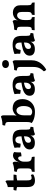

<svg xmlns="http://www.w3.org/2000/svg" viewBox="1526 -2283 1006 4098"><g transform="rotate(-90 2029.0 -234.0)"><path d="M225 9Q156 9 121 -27Q86 -63 86 -148V-373Q70 -379 53 -382Q36 -385 12 -386Q12 -404 14.5 -418Q17 -432 24 -448H86V-571Q119 -576 151 -589.5Q183 -603 204 -620Q218 -614 223 -603Q228 -592 228 -559V-448H351Q351 -430 349 -414.5Q347 -399 342 -385Q308 -385 280 -381Q252 -377 228 -370V-164Q228 -125 233.5 -102.5Q239 -80 251 -71Q263 -62 280 -62Q297 -62 312.5 -66.5Q328 -71 342 -79Q356 -61 357 -30Q337 -13 300 -2Q263 9 225 9Z M627 -173Q627 -130 636.5 -106Q646 -82 667.5 -71.5Q689 -61 726 -58Q731 -46 732 -30Q733 -14 733 3Q716 2 690.5 1.5Q665 1 636 0.5Q607 0 579 0Q534 0 486 0.5Q438 1 410 3Q410 -18 411.5 -32.5Q413 -47 416 -58Q443 -60 458 -68Q473 -76 478.5 -97.5Q484 -119 484 -158V-227H627ZM627 -295V-209H484V-318L627 -413Q627 -388 621.5 -362.5Q616 -337 608 -302ZM605 -298Q613 -321 621 -344Q629 -367 636 -379Q658 -414 690 -437Q722 -460 762 -460Q801 -460 833 -436Q830 -416 827.5 -390.5Q825 -365 824.5 -339Q824 -313 825 -291Q810 -285 785.5 -282Q761 -279 742 -279Q741 -319 730 -334.5Q719 -350 699 -350Q684 -350 667 -332.5Q650 -315 638.5 -287Q627 -259 627 -225ZM484 -209V-296Q484 -325 479.5 -341.5Q475 -358 459.5 -366.5Q444 -375 411 -377Q411 -392 413.5 -406.5Q416 -421 423 -434Q476 -434 525.5 -444.5Q575 -455 598 -467Q612 -462 619.5 -449.5Q627 -437 627 -413Z M1215 9Q1198 2 1191 -11.5Q1184 -25 1184 -49Q1184 -61 1186 -77.5Q1188 -94 1193 -109L1196 -112Q1189 -86 1176 -64.5Q1163 -43 1145 -29Q1125 -11 1096.5 -2Q1068 7 1029 7Q962 7 925 -22Q888 -51 888 -105Q888 -143 905.5 -170.5Q923 -198 953 -217Q983 -236 1020 -248Q1057 -260 1095.5 -267Q1134 -274 1168 -279Q1168 -308 1166.5 -327.5Q1165 -347 1160.5 -360.5Q1156 -374 1146 -384Q1135 -398 1120.5 -403.5Q1106 -409 1090 -409Q1062 -409 1045.5 -392.5Q1029 -376 1021 -350Q1013 -324 1011 -297Q987 -297 966 -299Q945 -301 929 -307Q931 -334 930 -365Q929 -396 923 -427Q965 -446 1019.5 -457Q1074 -468 1122 -468Q1179 -468 1214 -454.5Q1249 -441 1267 -423Q1288 -401 1299.5 -363.5Q1311 -326 1311 -256V-169Q1311 -137 1315 -119.5Q1319 -102 1331.5 -95Q1344 -88 1370 -87Q1372 -71 1370 -54.5Q1368 -38 1361 -24Q1325 -23 1286.5 -14.5Q1248 -6 1215 9ZM1079 -76Q1099 -76 1120 -89.5Q1141 -103 1154.5 -130Q1168 -157 1168 -199V-226Q1139 -221 1113.5 -214Q1088 -207 1069.5 -196.5Q1051 -186 1041 -170.5Q1031 -155 1031 -132Q1031 -102 1045.5 -89Q1060 -76 1079 -76Z M1605 -97Q1622 -75 1642 -62.5Q1662 -50 1691 -50Q1710 -50 1731 -57.5Q1752 -65 1771.5 -85Q1791 -105 1803 -141Q1815 -177 1815 -234Q1815 -281 1802.5 -315Q1790 -349 1769 -367.5Q1748 -386 1721 -386Q1695 -386 1671 -369.5Q1647 -353 1631.5 -315.5Q1616 -278 1616 -215V-67ZM1690 9Q1639 9 1592 0Q1545 -9 1508.5 -25.5Q1472 -42 1451 -62Q1463 -77 1468.5 -102Q1474 -127 1474 -173V-556Q1474 -580 1468.5 -595Q1463 -610 1447 -617.5Q1431 -625 1399 -627Q1399 -642 1401.5 -656.5Q1404 -671 1410 -684Q1444 -684 1479.5 -689Q1515 -694 1544 -701.5Q1573 -709 1587 -717Q1600 -712 1608 -699.5Q1616 -687 1616 -664V-449Q1616 -423 1614 -407Q1612 -391 1608 -373L1599 -299L1577 -318Q1593 -357 1607 -378.5Q1621 -400 1633 -411Q1644 -424 1663.5 -436.5Q1683 -449 1709.5 -458Q1736 -467 1766 -467Q1824 -467 1868 -445Q1912 -423 1937 -376Q1962 -329 1962 -255Q1962 -179 1928 -119Q1894 -59 1833 -25Q1772 9 1690 9Z M2361 9Q2344 2 2337 -11.5Q2330 -25 2330 -49Q2330 -61 2332 -77.5Q2334 -94 2339 -109L2342 -112Q2335 -86 2322 -64.5Q2309 -43 2291 -29Q2271 -11 2242.5 -2Q2214 7 2175 7Q2108 7 2071 -22Q2034 -51 2034 -105Q2034 -143 2051.5 -170.5Q2069 -198 2099 -217Q2129 -236 2166 -248Q2203 -260 2241.5 -267Q2280 -274 2314 -279Q2314 -308 2312.5 -327.5Q2311 -347 2306.5 -360.5Q2302 -374 2292 -384Q2281 -398 2266.5 -403.5Q2252 -409 2236 -409Q2208 -409 2191.5 -392.5Q2175 -376 2167 -350Q2159 -324 2157 -297Q2133 -297 2112 -299Q2091 -301 2075 -307Q2077 -334 2076 -365Q2075 -396 2069 -427Q2111 -446 2165.5 -457Q2220 -468 2268 -468Q2325 -468 2360 -454.5Q2395 -441 2413 -423Q2434 -401 2445.5 -363.5Q2457 -326 2457 -256V-169Q2457 -137 2461 -119.5Q2465 -102 2477.5 -95Q2490 -88 2516 -87Q2518 -71 2516 -54.5Q2514 -38 2507 -24Q2471 -23 2432.5 -14.5Q2394 -6 2361 9ZM2225 -76Q2245 -76 2266 -89.5Q2287 -103 2300.5 -130Q2314 -157 2314 -199V-226Q2285 -221 2259.5 -214Q2234 -207 2215.5 -196.5Q2197 -186 2187 -170.5Q2177 -155 2177 -132Q2177 -102 2191.5 -89Q2206 -76 2225 -76Z M2592 249Q2579 242 2569.5 228Q2560 214 2557 197Q2593 159 2612.5 126Q2632 93 2640.5 56.5Q2649 20 2649 -28V-306Q2649 -330 2643.5 -345Q2638 -360 2622 -367.5Q2606 -375 2574 -377Q2574 -392 2576.5 -406.5Q2579 -421 2585 -434Q2619 -434 2654.5 -439Q2690 -444 2719 -451.5Q2748 -459 2762 -467Q2775 -462 2783 -449.5Q2791 -437 2791 -414V-59Q2791 1 2772.5 50.5Q2754 100 2724 138Q2694 176 2659.5 204Q2625 232 2592 249ZM2707 -546Q2671 -546 2648.5 -565.5Q2626 -585 2626 -616Q2626 -652 2651 -672Q2676 -692 2711 -692Q2752 -692 2774 -672Q2796 -652 2796 -617Q2796 -587 2772 -566.5Q2748 -546 2707 -546Z M3217 9Q3200 2 3193 -11.5Q3186 -25 3186 -49Q3186 -61 3188 -77.5Q3190 -94 3195 -109L3198 -112Q3191 -86 3178 -64.5Q3165 -43 3147 -29Q3127 -11 3098.5 -2Q3070 7 3031 7Q2964 7 2927 -22Q2890 -51 2890 -105Q2890 -143 2907.5 -170.5Q2925 -198 2955 -217Q2985 -236 3022 -248Q3059 -260 3097.5 -267Q3136 -274 3170 -279Q3170 -308 3168.5 -327.5Q3167 -347 3162.5 -360.5Q3158 -374 3148 -384Q3137 -398 3122.5 -403.5Q3108 -409 3092 -409Q3064 -409 3047.5 -392.5Q3031 -376 3023 -350Q3015 -324 3013 -297Q2989 -297 2968 -299Q2947 -301 2931 -307Q2933 -334 2932 -365Q2931 -396 2925 -427Q2967 -446 3021.5 -457Q3076 -468 3124 -468Q3181 -468 3216 -454.5Q3251 -441 3269 -423Q3290 -401 3301.5 -363.5Q3313 -326 3313 -256V-169Q3313 -137 3317 -119.5Q3321 -102 3333.5 -95Q3346 -88 3372 -87Q3374 -71 3372 -54.5Q3370 -38 3363 -24Q3327 -23 3288.5 -14.5Q3250 -6 3217 9ZM3081 -76Q3101 -76 3122 -89.5Q3143 -103 3156.5 -130Q3170 -157 3170 -199V-226Q3141 -221 3115.5 -214Q3090 -207 3071.5 -196.5Q3053 -186 3043 -170.5Q3033 -155 3033 -132Q3033 -102 3047.5 -89Q3062 -76 3081 -76Z M3507 -209V-296Q3507 -325 3502.5 -341.5Q3498 -358 3482.5 -366.5Q3467 -375 3434 -377Q3434 -392 3436.5 -406.5Q3439 -421 3446 -434Q3499 -434 3548.5 -444.5Q3598 -455 3621 -467Q3635 -462 3642.5 -449.5Q3650 -437 3650 -413ZM3966 -145Q3966 -95 3978 -76.5Q3990 -58 4017 -58Q4022 -46 4023.5 -31.5Q4025 -17 4025 3Q4003 2 3968.5 1Q3934 0 3901 0Q3879 0 3851.5 0.5Q3824 1 3799 1.5Q3774 2 3759 3Q3759 -15 3760 -30Q3761 -45 3766 -58Q3794 -58 3809 -78Q3824 -98 3824 -151V-260Q3824 -323 3804 -347.5Q3784 -372 3747 -372Q3723 -372 3700.5 -353.5Q3678 -335 3664 -299.5Q3650 -264 3650 -211V-145Q3650 -94 3663.5 -76Q3677 -58 3707 -58Q3713 -44 3714 -30Q3715 -16 3715 3Q3701 2 3677 1.5Q3653 1 3627.5 0.5Q3602 0 3578 0Q3556 0 3528 0.5Q3500 1 3474 1.5Q3448 2 3433 3Q3433 -16 3435 -32Q3437 -48 3441 -58Q3480 -58 3493.5 -76.5Q3507 -95 3507 -145V-296L3650 -413Q3650 -401 3647.5 -385.5Q3645 -370 3640 -353Q3646 -365 3652 -377Q3658 -389 3668 -400Q3688 -423 3724 -442.5Q3760 -462 3807 -462Q3849 -462 3885.5 -446Q3922 -430 3944 -394Q3966 -358 3966 -299Z"/></g></svg>

Font: Vollkorn
Style: Bold
Weight: 700
Designer: Friedrich Althausen
Foundry: Friedrich Althausen
Version: Version 5.000